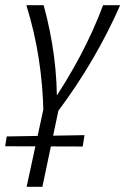

<svg xmlns="http://www.w3.org/2000/svg" viewBox="-39 -434 485 743"><path d="M129 0Q127 -103 111 -207Q95 -311 63 -414H130Q157 -315 170 -216Q183 -117 181 -18H150Q218 -117 270.5 -216Q323 -315 360 -414H426Q381 -311 320.5 -207Q260 -103 183 0ZM64 289 136 -44H195L125 289ZM281 133 -19 132 -13 94 288 89Z"/></svg>

Font: Ysabeau Office
Style: Italic
Weight: 400
Italic angle: -12°
Designer: Christian Thalmann (Catharsis Fonts)
Version: Version 2.001;gftools[0.9.30]; featfreeze: tnum,lnum,ss02